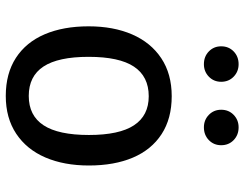

<svg xmlns="http://www.w3.org/2000/svg" viewBox="-110 -712 834 655"><g transform="rotate(90 307.5 -385.0)"><path d="M545.1 -270.8Q545.1 -186.2 517.7 -122.3Q490.3 -58.5 436.7 -22.8Q383.1 12.8 307.7 12.8Q231.3 12.8 177.9 -21.8Q124.6 -56.4 97.4 -120Q70.3 -183.6 70.3 -269.7Q70.3 -354.4 97.9 -418.2Q125.6 -482.1 179.2 -517.7Q232.8 -553.3 308.7 -553.3Q385.1 -553.3 438.2 -518.7Q491.3 -484.1 518.2 -420.8Q545.1 -357.4 545.1 -270.8ZM174.4 -269.7Q174.4 -166.2 207.4 -115.9Q240.5 -65.6 307.7 -65.6Q374.9 -65.6 407.9 -116.2Q441 -166.7 441 -270.8Q441 -374.4 407.9 -424.6Q374.9 -474.9 308.7 -474.9Q241.5 -474.9 207.9 -424.6Q174.4 -374.4 174.4 -269.7ZM138.5 -722.1Q138.5 -747.7 155.9 -764.6Q173.3 -781.5 199.5 -781.5Q224.6 -781.5 242.1 -764.6Q259.5 -747.7 259.5 -722.1Q259.5 -696.9 242.1 -680Q224.6 -663.1 199.5 -663.1Q173.3 -663.1 155.9 -680Q138.5 -696.9 138.5 -722.1ZM354.9 -722.1Q354.9 -747.7 372.3 -764.6Q389.7 -781.5 414.9 -781.5Q441 -781.5 458.5 -764.6Q475.9 -747.7 475.9 -722.1Q475.9 -696.9 458.5 -680Q441 -663.1 414.9 -663.1Q389.7 -663.1 372.3 -680Q354.9 -696.9 354.9 -722.1Z"/></g></svg>

Font: Fira Code Fixed Retina
Style: Regular
Weight: 450
Monospace: yes
Designer: Carrois Corporate, Edenspiekermann AG, Nikita Prokopov
Foundry: Carrois Corporate, Edenspiekermann AG, Nikita Prokopov
Version: Version 5.002